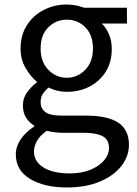

<svg xmlns="http://www.w3.org/2000/svg" viewBox="-20 -577 603 847"><path d="M274.9 250Q175.3 250 112.5 212.2Q49.8 174.3 49.8 104Q49.8 69.3 71.3 37.6Q92.8 5.9 130.9 -19V-22.9Q109.4 -35.6 95.2 -57.6Q81.1 -79.6 81.1 -111.8Q81.1 -145.5 101.1 -171.9Q121.1 -198.2 142.1 -212.9V-216.8Q115.2 -238.8 93 -276.6Q70.8 -314.5 70.8 -362.8Q70.8 -422.4 98.9 -466.1Q127 -509.8 173.6 -533.4Q220.2 -557.1 274.9 -557.1Q297.4 -557.1 317.1 -552.7Q336.9 -548.3 351.1 -543H540V-473.1H429.2Q448.7 -454.1 460.9 -425.3Q473.1 -396.5 473.1 -360.8Q473.1 -303.2 446.5 -260.7Q419.9 -218.3 375 -195.1Q330.1 -171.9 274.9 -171.9Q231.9 -171.9 193.8 -190.9Q179.2 -178.2 169.2 -163.3Q159.2 -148.4 159.2 -126Q159.2 -99.6 179.2 -83.3Q199.2 -66.9 253.9 -66.9H359.9Q454.6 -66.9 501.7 -35.9Q548.8 -4.9 548.8 62Q548.8 112.3 515.4 155.3Q481.9 198.2 420.4 224.1Q358.9 250 274.9 250ZM274.9 -233.9Q321.3 -233.9 355.7 -268.8Q390.1 -303.7 390.1 -362.8Q390.1 -422.4 356.7 -456.3Q323.2 -490.2 274.9 -490.2Q227.1 -490.2 193.1 -456.5Q159.2 -422.9 159.2 -362.8Q159.2 -303.7 193.4 -268.8Q227.5 -233.9 274.9 -233.9ZM288.1 188Q339.8 188 378.9 171.9Q418 155.8 439.5 130.1Q460.9 104.5 460.9 76.2Q460.9 38.6 432.4 23.7Q403.8 8.8 350.1 8.8H255.9Q241.2 8.8 222.7 6.6Q204.1 4.4 186 0Q156.7 21 143.3 44.4Q129.9 67.9 129.9 91.8Q129.9 135.7 171.9 161.9Q213.9 188 288.1 188Z"/></svg>

Font: `nÑOS CN Regular
Style: Regular
Weight: 400
Designer: Ryoko NISHIZUKA ¬âXZm¬º[P (kana & ideographs); Paul D. Hunt (Latin, Greek & Cyrillic); Wenlong ZHANG _ e¬á¬ü¬ô (bopomof
Foundry: Adobe Systems Incorporated
Version: Version 1.004;PS 1.004;hotconv 1.0.82;makeotf.lib2.5.63406